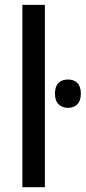

<svg xmlns="http://www.w3.org/2000/svg" viewBox="-20 -780 357 800"><path d="M167 0H73.2V-759.8H167ZM263.2 -448.7Q288.1 -448.7 302.5 -434.1Q316.9 -419.4 316.9 -389.6Q316.9 -360.4 302.2 -345.5Q287.6 -330.6 263.2 -330.6Q239.3 -330.6 224.1 -345.5Q209 -360.4 209 -389.6Q209 -419.9 223.6 -434.3Q238.3 -448.7 263.2 -448.7Z"/></svg>

Font: Open Sans SemiCondensed Medium
Style: Regular
Weight: 500
Width: 4
Designer: Monotype Design Team
Foundry: Monotype Imaging Inc.
Version: Version 3.000